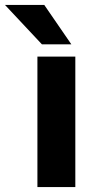

<svg xmlns="http://www.w3.org/2000/svg" viewBox="-92 -760 386 780"><path d="M60 0V-530H214V0ZM78.2 -580 -71.8 -740H87.8L197.8 -580Z"/></svg>

Font: Golos Text
Style: Regular
Weight: 400
Designer: A.Korolkova, Vitaly Kuzmin
Foundry: ParaType Ltd
Version: Version 2.004